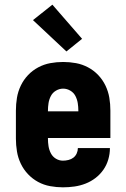

<svg xmlns="http://www.w3.org/2000/svg" viewBox="-20 -793 540 821"><path d="M249 8Q222 8 194.5 3Q167 -2 143 -15Q119 -28 100 -48Q81 -68 69 -93Q57 -118 52.5 -145.5Q48 -173 48 -200V-320Q48 -348 52.5 -375Q57 -402 69 -427Q81 -452 100 -472Q119 -492 143.5 -505Q168 -518 195 -523Q222 -528 250 -528Q278 -528 305 -523Q332 -518 356.5 -505Q381 -492 400 -472Q419 -452 431 -427Q443 -402 447.5 -375Q452 -348 452 -320V-203H185V-200Q185 -184 187.5 -168Q190 -152 197.5 -137.5Q205 -123 219 -114.5Q233 -106 249 -106Q261 -106 273 -109Q285 -112 294 -119Q303 -126 308 -137Q313 -148 313 -160H450V-159Q450 -135 443 -111Q436 -87 422 -67Q408 -47 388.5 -32Q369 -17 346 -8Q323 1 298.5 4.5Q274 8 249 8ZM185 -317H315V-320Q315 -336 312.5 -352Q310 -368 302.5 -382.5Q295 -397 280.5 -405.5Q266 -414 250 -414Q234 -414 219.5 -405.5Q205 -397 197.5 -382.5Q190 -368 187.5 -352Q185 -336 185 -320ZM264 -573 121 -707 204 -773 331 -627Z"/></svg>

Font: Iosevka Heavy
Style: Regular
Weight: 900
Monospace: yes
Designer: Belleve Invis
Foundry: Belleve Invis
Version: Version 32.5.0; ttfautohint (v1.8.4)